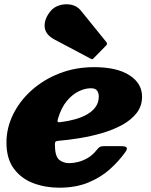

<svg xmlns="http://www.w3.org/2000/svg" viewBox="-20 -852 700 892"><path d="M214.5 -800Q184.5 -763 187.5 -727Q190.5 -691 233 -668.5L401 -579.5Q406.5 -576 409.2 -577Q412 -578 416 -582.5L473 -640.5Q481.5 -649.5 472.5 -658.5L355.5 -803Q338.5 -824 311.5 -829.8Q284.5 -835.5 257.8 -827.8Q231 -820 214.5 -800ZM10 -190Q10 -114.5 44.5 -68.2Q79 -22 134.8 -1Q190.5 20 255 20Q332 20 389.8 -3.8Q447.5 -27.5 489.8 -65.2Q532 -103 562 -145Q573 -160 568.2 -166.5Q563.5 -173 541.5 -173H464.5Q448 -173 442 -168.2Q436 -163.5 429.5 -155.5Q411 -132 388.8 -118.8Q366.5 -105.5 343.8 -99.8Q321 -94 302 -94Q273 -94 254 -110.5Q235 -127 235 -182.5Q235 -190 237.5 -193.2Q240 -196.5 249 -197.5Q296.5 -201.5 350.2 -210.2Q404 -219 455.2 -234Q506.5 -249 548.2 -272Q590 -295 615 -327.2Q640 -359.5 640 -403Q640 -464.5 581.8 -502.2Q523.5 -540 417 -540Q330.5 -540 256.2 -511Q182 -482 126.8 -432.5Q71.5 -383 40.8 -320.2Q10 -257.5 10 -190ZM260.5 -284.5Q250 -283 248 -286.2Q246 -289.5 249.5 -301Q264.5 -351.5 290.2 -382.5Q316 -413.5 345.8 -427.8Q375.5 -442 402 -442Q424 -442 431.5 -430.2Q439 -418.5 439 -404Q439 -377 425 -356.5Q411 -336 386.2 -321.5Q361.5 -307 329.2 -298Q297 -289 260.5 -284.5Z"/></svg>

Font: Besley Black
Style: Italic
Weight: 900
Italic angle: -13°
Designer: Owen Earl
Foundry: indestructible type*
Version: Version 2.001